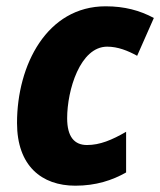

<svg xmlns="http://www.w3.org/2000/svg" viewBox="-20 -579 508 609"><path d="M219 10C284 10 336 -7 380 -32V-161C335 -135 297 -119 256 -119C216 -119 193 -145 193 -204C193 -293 234 -431 320 -431C354 -431 386 -418 415 -402L468 -522C423 -546 375 -559 315 -559C129 -559 34 -373 34 -189C34 -53 112 10 219 10Z"/></svg>

Font: Noto Sans SemiCondensed ExtraBold
Style: Italic
Weight: 800
Width: 4
Italic angle: -12°
Designer: Monotype Design Team
Foundry: Monotype Imaging Inc.
Version: Version 2.013